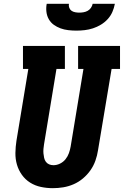

<svg xmlns="http://www.w3.org/2000/svg" viewBox="-20 -975 647 1003"><path d="M256 8Q224 8 193.5 1.5Q163 -5 137.5 -21Q112 -37 94.5 -61.5Q77 -86 68.5 -115Q60 -144 60.5 -176Q61 -208 66 -240L128 -615H100V-735H319V-615H275L210 -221Q208 -209 207 -197Q206 -185 207 -173.5Q208 -162 210.5 -150.5Q213 -139 219.5 -130Q226 -121 236.5 -116.5Q247 -112 259 -112Q277 -112 294 -120.5Q311 -129 322.5 -143.5Q334 -158 340 -175Q346 -192 349 -209L416 -615H388V-735H607V-615H563L492 -190Q488 -163 478.5 -136Q469 -109 452.5 -85.5Q436 -62 413.5 -43Q391 -24 364.5 -12.5Q338 -1 310.5 3.5Q283 8 256 8ZM379 -815Q358 -815 336.5 -817.5Q315 -820 296 -827Q277 -834 261 -845.5Q245 -857 235 -874.5Q225 -892 222.5 -913Q220 -934 224 -955H340Q338 -944 342 -934Q346 -924 354 -918.5Q362 -913 373 -911Q384 -909 394 -909Q405 -909 416.5 -911Q428 -913 438 -918.5Q448 -924 455 -934Q462 -944 464 -955H580Q576 -933 567 -912.5Q558 -892 542.5 -875Q527 -858 507 -846Q487 -834 465.5 -827Q444 -820 422 -817.5Q400 -815 379 -815Z"/></svg>

Font: Iosevka Curly Slab HvEx
Style: Italic
Weight: 900
Width: 7
Italic angle: -9°
Monospace: yes
Designer: Belleve Invis
Foundry: Belleve Invis
Version: Version 11.1.0; ttfautohint (v1.8.3)